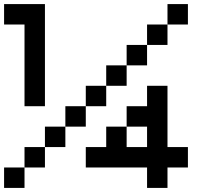

<svg xmlns="http://www.w3.org/2000/svg" viewBox="-20 -920 1040 940"><path d="M0 0V-100H100V0ZM0 -800V-900H200V-400H100V-800ZM900 -200V-100H800V0H700V-100H400V-200H500V-300H600V-200H700V-300H600V-400H700V-500H800V-200ZM900 -900V-800H800V-900ZM400 -400V-500H500V-400ZM400 -300H300V-400H400ZM800 -700H700V-800H800ZM300 -200H200V-300H300ZM700 -700V-600H600V-700ZM200 -200V-100H100V-200ZM600 -500H500V-600H600Z"/></svg>

Font: GalmuriMono9 Regular
Style: Regular
Weight: 400
Designer: Lee Minseo (quiple)
Version: Version 2.399;hotconv 1.1.1;makeotfexe 2.6.0 DEVELOPMENT